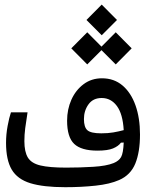

<svg xmlns="http://www.w3.org/2000/svg" viewBox="-20 -800 626 823"><path d="M259.8 2.4Q166 2.4 110.4 -14.6Q54.7 -31.7 30.3 -73Q5.9 -114.3 5.9 -187.5Q5.9 -224.1 12.7 -260.5Q19.5 -296.9 26.9 -318.4H98.1Q91.8 -278.3 88.1 -250.5Q84.5 -222.7 84.5 -194.8Q84.5 -149.4 99.4 -124.8Q114.3 -100.1 153.1 -90.8Q191.9 -81.5 263.2 -81.5Q322.8 -81.5 379.4 -85Q436 -88.4 467.3 -101.1Q489.7 -110.4 499 -126.7Q508.3 -143.1 510.3 -189L498.5 -188.5Q487.3 -173.3 464.4 -163.8Q441.4 -154.3 397.9 -154.3Q328.6 -154.3 298.1 -183.1Q267.6 -211.9 267.6 -282.7Q267.6 -331.5 286.1 -372.8Q304.7 -414.1 338.4 -439.2Q372.1 -464.4 417 -464.4Q468.8 -464.4 505.1 -433.6Q541.5 -402.8 560.8 -348.4Q580.1 -293.9 580.1 -223.6Q580.1 -148.4 560.1 -99.1Q540 -49.8 490.7 -28.3Q450.7 -10.7 389.9 -4.2Q329.1 2.4 259.8 2.4ZM510.3 -242.2Q506.3 -311.5 481 -345.7Q455.6 -379.9 416 -379.9Q378.9 -379.9 359.4 -352.8Q339.8 -325.7 339.8 -289.6Q339.8 -254.9 354.7 -241.7Q369.6 -228.5 414.1 -228.5Q442.9 -228.5 465.6 -232.4Q488.3 -236.3 510.3 -242.2ZM476.1 -523.9 415 -585 354 -523.9 285.6 -592.8 354 -661.6 415 -600.1 476.1 -661.6 544.4 -592.8ZM416 -648.9 350.6 -714.4 416 -780.3 481.4 -714.4Z"/></svg>

Font: Cascadia Mono NF SemiLight
Style: Regular
Weight: 350
Monospace: yes
Designer: Aaron Bell
Foundry: Saja Typeworks
Version: Version 2404.023; ttfautohint (v1.8.4)